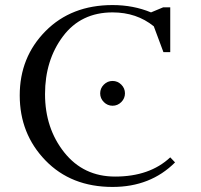

<svg xmlns="http://www.w3.org/2000/svg" viewBox="-20 -731 794 759"><path d="M58 -354Q58 -505 160 -608Q262 -711 425 -711Q507 -711 577 -682L625 -702H653V-525H626L588 -627Q520 -682 425 -682Q300 -682 229 -587.5Q158 -493 158 -359Q158 -224 234 -128.5Q310 -33 435 -33Q572 -33 653 -109L672 -89Q575 8 425 8Q261 8 159.5 -97Q58 -202 58 -354ZM390.5 -327.5Q376 -342 376 -362Q376 -382 390.5 -396.5Q405 -411 425 -411Q445 -411 459.5 -396.5Q474 -382 474 -362Q474 -342 459.5 -327.5Q445 -313 425 -313Q405 -313 390.5 -327.5Z"/></svg>

Font: Dihjauti
Style: Bold
Weight: 700
Designer: T. Christopher White
Version: Version 3.0.0